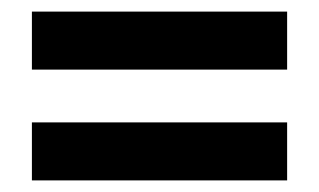

<svg xmlns="http://www.w3.org/2000/svg" viewBox="-20 -496 550 331"><path d="M475 -185V-285H35V-185ZM475 -376V-476H35V-376Z"/></svg>

Font: Scada
Style: Bold
Weight: 700
Designer: Jovanny Lemonad
Foundry: Jovanny Lemonad
Version: Version 3.005